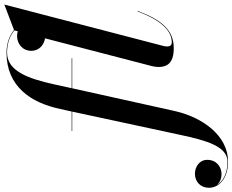

<svg xmlns="http://www.w3.org/2000/svg" viewBox="-301 -697 1070 884"><g transform="rotate(-90 234.0 -255.0)"><path d="M73 -460V-457.5H162L55 40C29.5 160 2 257.5 -68.5 257.5C-122 257.5 -160 237 -176.5 207.5C-164.5 223.5 -143.5 230 -126 230C-92.5 230 -60 207 -60 164.5C-60 127 -93 107.5 -124 107.5C-161 107.5 -188.5 133.5 -188.5 172C-188.5 220.5 -143 260 -68 260C50.5 260 136.5 144 165.5 11.5L269.5 -457.5H408V-460H270L287.5 -540C314 -660 348.5 -757.5 434 -757.5C477.5 -757.5 512 -743.5 536 -724L532 -708C524.5 -710.5 517 -711.5 510 -711.5C475.5 -711.5 442 -687 442 -646C442 -607.5 472 -587 499.5 -582.5L371.5 -90C369.5 -81.5 367.5 -69.5 367.5 -60.5C367.5 -19 387 10 454 10C537 10 583.5 -44.5 625.5 -155.5L623 -156C581.5 -44 532 1 481 1C468.5 1 462 -7.5 462 -18C462 -23 462.5 -30 464 -36L655 -770L538 -725.5C513 -745.5 477.5 -760 433.5 -760C279 -760 202.5 -649 174 -511.5L162.5 -460Z"/></g></svg>

Font: Bodoni* 72pt Medium
Style: Italic
Weight: 500
Italic angle: -13°
Version: Version 2.3